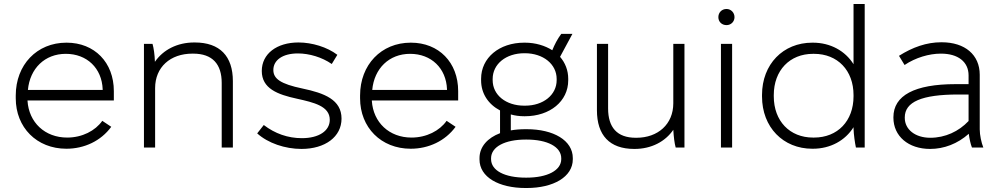

<svg xmlns="http://www.w3.org/2000/svg" viewBox="-20 -740 5024 963"><path d="M313 6C403 6 486 -33 538 -104L493 -134C458 -84 392 -50 317 -50C205 -50 125 -126 118 -234V-236H551V-283C551 -427 454 -526 314 -526H313C165 -526 59 -415 59 -261V-247C59 -101 164 6 313 6ZM120 -289C130 -397 205 -470 310 -470C416 -470 491 -398 495 -292V-289Z M702 0H758V-298C758 -403 834 -471 945 -471H949C1046 -471 1092 -418 1092 -324V0H1148V-333C1148 -458 1083 -527 957 -527H954C869 -527 798 -490 757 -430C756 -465 751 -499 745 -520H702Z M1492 7C1611 7 1693 -54 1693 -145C1693 -240 1607 -273 1497 -296C1387 -319 1351 -345 1351 -389C1351 -438 1397 -472 1474 -472C1531 -472 1595 -453 1644 -419L1672 -465C1621 -504 1545 -527 1477 -527C1368 -527 1293 -470 1293 -384C1293 -296 1372 -266 1469 -245C1554 -226 1634 -208 1634 -139C1634 -84 1580 -47 1494 -47C1424 -47 1359 -70 1303 -113L1270 -71C1324 -22 1410 7 1492 7Z M2040 6C2130 6 2213 -33 2265 -104L2220 -134C2185 -84 2119 -50 2044 -50C1932 -50 1852 -126 1845 -234V-236H2278V-283C2278 -427 2181 -526 2041 -526H2040C1892 -526 1786 -415 1786 -261V-247C1786 -101 1891 6 2040 6ZM1847 -289C1857 -397 1932 -470 2037 -470C2143 -470 2218 -398 2222 -292V-289Z M2393 -337C2393 -271 2429 -217 2488 -186V-72C2427 -49 2385 -5 2385 53V60C2385 148 2481 203 2616 203H2622C2756 203 2853 147 2853 59V53C2853 -36 2756 -92 2622 -92H2616C2590 -92 2564 -90 2542 -86V-166C2563 -160 2585 -157 2609 -157H2613C2738 -157 2830 -232 2830 -337V-345C2830 -387 2815 -425 2789 -455L2851 -570H2795C2775 -543 2762 -517 2750 -488C2714 -511 2666 -526 2613 -526H2609C2484 -526 2393 -450 2393 -345ZM2451 -344C2451 -419 2518 -473 2610 -473H2612C2705 -473 2772 -418 2772 -344V-338C2772 -264 2705 -210 2614 -210H2609C2518 -210 2451 -263 2451 -338ZM2443 54C2443 -4 2513 -40 2617 -40H2621C2725 -40 2795 -4 2795 54V58C2795 115 2725 151 2621 151H2617C2512 151 2443 116 2443 58Z M3161 7H3163C3247 7 3317 -30 3357 -89C3359 -54 3363 -21 3369 0H3413V-520H3357V-222C3357 -117 3280 -49 3172 -49H3169C3074 -49 3030 -102 3030 -196V-520H2974V-187C2974 -62 3037 7 3161 7Z M3624 -614C3646 -614 3664 -631 3664 -654C3664 -677 3646 -695 3624 -695C3600 -695 3583 -677 3583 -654C3583 -631 3600 -614 3624 -614ZM3596 0H3652V-520H3596Z M4054 6H4057C4145 6 4219 -35 4261 -102V-96C4262 -64 4268 -23 4273 0H4317V-720H4261V-418C4219 -485 4145 -526 4057 -526H4054C3908 -526 3802 -418 3802 -264V-256C3802 -102 3908 6 4054 6ZM4058 -50C3941 -50 3861 -133 3861 -257V-263C3861 -387 3941 -470 4058 -470H4063C4181 -470 4261 -387 4261 -263V-257C4261 -133 4181 -50 4063 -50Z M4645 7C4715 7 4783 -19 4839 -69C4842 -45 4848 -17 4855 0H4912C4902 -25 4894 -63 4894 -91V-365C4894 -465 4820 -528 4703 -528H4701C4627 -528 4557 -503 4489 -460L4517 -414C4572 -451 4640 -471 4699 -471H4700C4785 -471 4838 -430 4838 -362V-318H4773C4567 -318 4461 -261 4461 -152V-150C4461 -57 4536 7 4645 7ZM4646 -49C4571 -49 4518 -90 4518 -149V-151C4518 -229 4603 -266 4786 -266H4838V-133C4789 -81 4721 -49 4646 -49Z"/></svg>

Font: Fixel Display Light
Style: Regular
Weight: 300
Designer: AlfaBravo + MacPaw
Foundry: Kyrylo Tkachov, Marchela Mozhyna, Serhii Makarenko, Maria Weinstein, Zakhar Kryvoshyya
Version: Version 1.211